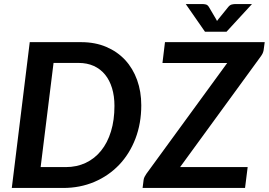

<svg xmlns="http://www.w3.org/2000/svg" viewBox="-20 -932 1332 952"><path d="M38.5 0ZM680.5 -410C680.5 -455.3 673.6 -497.2 659.8 -535.5C645.9 -573.8 626.2 -606.8 600.5 -634.5C574.8 -662.2 543.6 -683.8 506.8 -699.5C469.9 -715.2 428.5 -723 382.5 -723H127.5L38.5 0H293C349 0 400.7 -10.1 448 -30.2C495.3 -50.4 536.2 -78.6 570.8 -114.8C605.2 -150.9 632.2 -194.2 651.5 -244.5C670.8 -294.8 680.5 -350 680.5 -410ZM547.5 -407C547.5 -360 541.8 -317.8 530.2 -280.2C518.8 -242.8 502.4 -210.9 481.2 -184.8C460.1 -158.6 434.7 -138.5 405 -124.5C375.3 -110.5 342.3 -103.5 306 -103.5H181.5L245.5 -620H369.5C397.8 -620 423 -615 445 -605C467 -595 485.6 -580.8 500.8 -562.2C515.9 -543.8 527.5 -521.3 535.5 -495C543.5 -468.7 547.5 -439.3 547.5 -407ZM1292.5 -723H798L785.5 -619.5H1106.5L706 -70.5C702.7 -65.5 699.7 -60.5 697 -55.5C694.4 -50.5 692.7 -45.2 692 -39.5L687 0H1195L1208 -103.5H873L1272.5 -651.5C1276.2 -656.5 1279.2 -661.5 1281.8 -666.5C1284.2 -671.5 1286 -676.8 1287 -682.5ZM901 -912 996.5 -774.5H1103L1229.5 -912H1147C1142.3 -912 1136.6 -911.2 1129.8 -909.8C1122.9 -908.2 1116.7 -903.8 1111 -896.5L1064 -838.5L1056 -828C1055.3 -829.7 1054.5 -831.3 1053.5 -833C1052.5 -834.7 1051.5 -836.5 1050.5 -838.5L1016 -897C1011.7 -904.3 1006.3 -908.7 1000 -910C993.7 -911.3 988.2 -912 983.5 -912Z"/></svg>

Font: Lato
Style: Bold Italic
Weight: 700
Italic angle: -7°
Designer: Lukasz Dziedzic
Foundry: tyPoland Lukasz Dziedzic
Version: Version 2.007; 2014-02-27